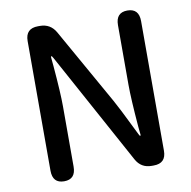

<svg xmlns="http://www.w3.org/2000/svg" viewBox="-82 -818 897 900"><g transform="rotate(-10 367.0 -368.5)"><path d="M152 0Q97 0 97 -60V-677Q97 -737 157 -737H166Q216 -737 241 -693L445 -331Q460 -304 474 -276L532 -159Q537 -148 539.5 -148Q542 -148 542 -153L538 -192Q527 -328 527 -393V-677Q527 -737 582 -737Q637 -737 637 -677V-60Q637 0 578 0H568Q518 0 494 -44L203 -577Q197 -588 194.5 -588Q192 -588 192 -583L196 -540Q207 -410 207 -347V-60Q207 0 152 0Z"/></g></svg>

Font: Resource Han Rounded JP Medium
Style: Regular
Weight: 500
Designer: Cyano Hao (round all glyphs); Ryoko NISHIZUKA 西塚涼子 (kana, bopomofo & ideographs); Paul D. Hunt (Latin, Greek & Cyrillic)
Foundry: Cyano Hao
Version: 0.990